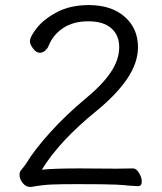

<svg xmlns="http://www.w3.org/2000/svg" viewBox="-20 -718 640 757"><path d="M57 -29Q57 -37 60 -43Q66 -51 73 -59.5Q80 -68 83 -73Q114 -125 176.5 -194.5Q239 -264 317 -329Q384 -384 417 -433.5Q450 -483 450 -532Q450 -579 419 -606.5Q388 -634 328 -634Q269 -634 229 -607.5Q189 -581 171 -536Q167 -526 157.5 -518Q148 -510 137 -510Q123 -510 110.5 -526.5Q98 -543 98 -555Q98 -573 125.5 -608Q153 -643 205.5 -670.5Q258 -698 330 -698Q419 -698 471.5 -652Q524 -606 524 -532Q524 -471 482.5 -409Q441 -347 362 -282Q214 -162 145 -49Q195 -54 294 -54L440 -53L505 -54Q517 -54 528 -36.5Q539 -19 539 -2Q539 16 524 16L490 14Q474 12 440 10Q399 8 286 8Q218 8 183 9.5Q148 11 103 19H98Q82 19 69.5 3.5Q57 -12 57 -29Z"/></svg>

Font: Fusion Kai T
Style: Regular
Weight: 400
Designer: Fontworks Inc.
Version: Version 24.134;May 13, 2024